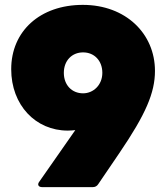

<svg xmlns="http://www.w3.org/2000/svg" viewBox="-20 -768 686 788"><path d="M361 0C370 0 378 -4 383 -12L470 -140C578 -299 616 -387 616 -477C616 -630 496 -748 320 -748C144 -748 26 -640 26 -484C26 -337 126 -232 258 -232C269 -232 279 -233 289 -234L141 -22C132 -10 138 0 153 0ZM321 -385C275 -385 242 -419 242 -469C242 -519 275 -553 321 -553C367 -553 400 -519 400 -469C400 -419 363 -385 321 -385Z"/></svg>

Font: LINE Seed Sans TH Heavy
Style: Regular
Weight: 900
Designer: Dalton Maag Ltd | Thai characters by Cadson Demak Co.,Ltd.
Foundry: Dalton Maag Ltd
Version: Version 1.003